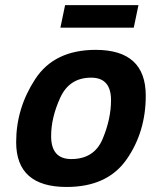

<svg xmlns="http://www.w3.org/2000/svg" viewBox="-20 -724 650 759"><path d="M243.2 15.1Q43.9 15.1 43.9 -162.1Q43.9 -296.4 119.4 -411.6Q194.8 -526.9 358.4 -526.9Q556.2 -526.9 556.2 -345.7Q556.2 -202.1 480.2 -93.5Q404.3 15.1 243.2 15.1ZM261.7 -95.2Q352.1 -95.2 385.5 -174.3Q418.9 -253.4 418.9 -328.1Q418.9 -417 340.3 -417Q254.4 -417 218.3 -338.1Q182.1 -259.3 182.1 -186Q182.1 -95.2 261.7 -95.2ZM508.8 -614.7H218.8L237.3 -703.6H527.3Z"/></svg>

Font: Cadman
Style: Bold Italic
Weight: 700
Italic angle: -12°
Designer: Paul James MIller
Foundry: High-Logic / Made with FontCreator
Version: Version 2.114;March 28, 2021;FontCreator 13.0.0.2683 64-bit